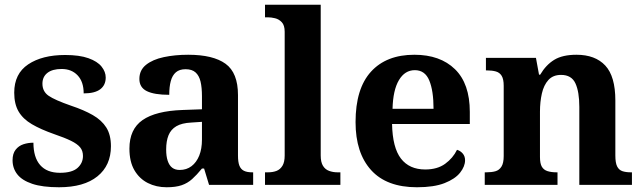

<svg xmlns="http://www.w3.org/2000/svg" viewBox="-20 -780 2712 810"><path d="M229 10Q159 10 116 -4.5Q73 -19 53 -44.5Q33 -70 33 -104Q33 -132 46 -148.5Q59 -165 79 -171.5Q99 -178 121 -178Q121 -116 149.5 -83.5Q178 -51 233 -51Q284 -51 307 -71.5Q330 -92 330 -122Q330 -144 318 -158.5Q306 -173 279.5 -186Q253 -199 209 -214Q152 -234 114.5 -256Q77 -278 58.5 -309.5Q40 -341 40 -389Q40 -469 99 -508.5Q158 -548 255 -548Q315 -548 353 -534.5Q391 -521 408.5 -499Q426 -477 426 -453Q426 -421 403 -403.5Q380 -386 333 -386Q333 -435 307.5 -462Q282 -489 240 -489Q201 -489 180 -472.5Q159 -456 159 -427Q159 -394 185 -376Q211 -358 280 -334Q334 -316 371.5 -294.5Q409 -273 428.5 -242Q448 -211 448 -163Q448 -82 391 -36Q334 10 229 10Z M683 10Q639 10 603.5 -8Q568 -26 547 -62Q526 -98 526 -153Q526 -235 581.5 -273.5Q637 -312 750 -316L832 -319V-374Q832 -411 826 -436Q820 -461 805 -474.5Q790 -488 763 -488Q737 -488 722 -475Q707 -462 700.5 -438Q694 -414 694 -380Q631 -380 599.5 -395.5Q568 -411 568 -447Q568 -484 596 -506.5Q624 -529 671 -539Q718 -549 774 -549Q879 -549 931.5 -511Q984 -473 984 -379V-124Q984 -96 990 -81Q996 -66 1009 -59.5Q1022 -53 1044 -53H1048V0H862L841 -69H832Q810 -42 790.5 -24.5Q771 -7 746 1.5Q721 10 683 10ZM738 -63Q767 -63 788 -79Q809 -95 820.5 -123.5Q832 -152 832 -191V-266L787 -263Q747 -261 724 -247.5Q701 -234 691 -209.5Q681 -185 681 -149Q681 -121 687.5 -101.5Q694 -82 706.5 -72.5Q719 -63 738 -63Z M1098 0V-53H1110Q1131 -53 1146.5 -59Q1162 -65 1171.5 -80.5Q1181 -96 1181 -124V-646Q1181 -673 1169 -686Q1157 -699 1140.5 -703Q1124 -707 1110 -707H1098V-760H1333V-124Q1333 -96 1342.5 -80.5Q1352 -65 1368.5 -59Q1385 -53 1404 -53H1416V0Z M1739 10Q1611 10 1545.5 -62.5Q1480 -135 1480 -265Q1480 -406 1545 -477.5Q1610 -549 1728 -549Q1837 -549 1899.5 -488Q1962 -427 1962 -308V-257H1634Q1636 -157 1671.5 -111Q1707 -65 1774 -65Q1825 -65 1858 -89Q1891 -113 1908 -148Q1922 -144 1932 -132.5Q1942 -121 1942 -104Q1942 -78 1921 -51.5Q1900 -25 1855.5 -7.5Q1811 10 1739 10ZM1809 -321Q1809 -397 1791 -440.5Q1773 -484 1730 -484Q1688 -484 1663 -442Q1638 -400 1636 -321Z M2025 0V-53H2031Q2054 -53 2070 -57.5Q2086 -62 2095.5 -77Q2105 -92 2105 -122V-418Q2105 -446 2096.5 -460Q2088 -474 2072 -478.5Q2056 -483 2034 -483H2030V-536H2241L2254 -465H2259Q2283 -506 2318 -527.5Q2353 -549 2412 -549Q2491 -549 2533.5 -503.5Q2576 -458 2576 -356V-124Q2576 -93 2583.5 -78Q2591 -63 2605.5 -58Q2620 -53 2642 -53H2646V0H2424V-329Q2424 -393 2407.5 -428.5Q2391 -464 2347 -464Q2313 -464 2293.5 -442.5Q2274 -421 2266 -385.5Q2258 -350 2258 -309V-118Q2258 -90 2266 -76.5Q2274 -63 2290 -58Q2306 -53 2328 -53H2332V0Z"/></svg>

Font: Noto Serif Myanmar
Style: Regular
Weight: 400
Designer: Ben Mitchell and the Monotype Design Team
Foundry: Monotype Imaging Inc.
Version: Version 2.106